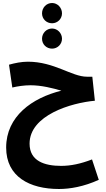

<svg xmlns="http://www.w3.org/2000/svg" viewBox="-20 -988 708 1279"><path d="M327 -833C363 -833 393 -862 393 -899C393 -937 363 -968 327 -968C289 -968 260 -937 260 -899C260 -862 289 -833 327 -833ZM327 -664C363 -664 393 -693 393 -730C393 -767 363 -798 327 -798C289 -798 260 -767 260 -730C260 -693 289 -664 327 -664ZM373 271C447 271 539 255 638 210L593 74C518 103 452 117 387 117C277 117 177 85 177 -31C177 -221 455 -303 612 -317L595 -477H559C458 -477 342 -577 166 -577C123 -577 79 -568 40 -557L62 -405C96 -413 140 -420 183 -420C256 -420 330 -401 389 -384C194 -336 21 -213 21 -5C21 189 177 271 373 271Z"/></svg>

Font: Noto Sans Arabic UI SmCn XBd
Style: Regular
Weight: 800
Width: 4
Designer: Monotype Design Team, Nadine Chahine and Nizar Qandah
Foundry: Monotype Imaging Inc.
Version: Version 2.010